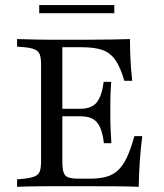

<svg xmlns="http://www.w3.org/2000/svg" viewBox="-20 -722 634 742"><path d="M171 -2.4Q147.6 -2.4 124.2 -2Q100.8 -1.6 80.6 -1.2Q60.5 -0.8 46 0V-29L74.2 -31.5Q100.8 -34.7 114.9 -40.7Q129 -46.8 133.9 -60.1Q138.7 -73.4 138.7 -98.4V-472.6Q138.7 -497.6 133.9 -510.9Q129 -524.2 114.9 -530.6Q100.8 -537.1 74.2 -539.5L46 -541.9V-571Q60.5 -571 80.6 -570.2Q100.8 -569.4 124.2 -569Q147.6 -568.5 171 -568.5H180.6H318.5Q374.2 -568.5 413.7 -569.4Q453.2 -570.2 482.3 -571Q482.3 -530.6 484.3 -490.7Q486.3 -450.8 491.1 -409.7H460.5Q445.2 -462.9 425.4 -490.7Q405.6 -518.5 375.4 -529Q345.2 -539.5 296 -539.5H221V-97.6Q221 -70.2 225.8 -55.6Q230.6 -41.1 244.4 -36.3Q258.1 -31.5 284.7 -31.5H325.8Q363.7 -31.5 390.3 -38.7Q416.9 -46 436.3 -64.1Q455.6 -82.3 470.6 -114.1Q485.5 -146 499.2 -196H529.8Q523.4 -146 520.2 -97.6Q516.9 -49.2 516.1 0Q482.3 -1.6 434.3 -2Q386.3 -2.4 320.2 -2.4H180.6ZM194.4 -272.6V-301.6H363.7V-272.6ZM381.5 -168.5Q377.4 -204.8 367.7 -227.8Q358.1 -250.8 339.9 -261.7Q321.8 -272.6 290.3 -272.6V-301.6Q334.7 -301.6 354.4 -327Q374.2 -352.4 380.6 -405.6H409.7Q406.5 -358.9 406.5 -333.5Q406.5 -308.1 406.5 -287.1Q406.5 -271 406.5 -254.8Q406.5 -238.7 407.7 -218.1Q408.9 -197.6 410.5 -168.5ZM131.5 -671V-702.4H421.8V-671Z"/></svg>

Font: Playfair 5pt SemiExpanded Light
Style: Regular
Weight: 400
Version: Version 2.203